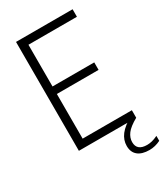

<svg xmlns="http://www.w3.org/2000/svg" viewBox="-229 -833 974 1130"><g transform="rotate(-30 258.0 -268.0)"><path d="M77 0V-740H461.5V-689H132V-405.5H415.5V-354.5H132V-51H466.5V0ZM440.5 204Q389.5 204 362.2 181.5Q335 159 335 116.5Q335 76 361.2 41.8Q387.5 7.5 447 -25.5L466.5 0Q414 29.5 394 56.5Q374 83.5 374 113Q374 171 443 171Q458.5 171 475.8 167Q493 163 516 152V185.5Q478.5 204 440.5 204Z"/></g></svg>

Font: Encode Sans Condensed Light
Style: Regular
Weight: 300
Width: 3
Designer: Multiple Designers
Foundry: Impallari Type
Version: Version 3.000; ttfautohint (v1.8.3) -l 8 -r 50 -G 200 -x 14 